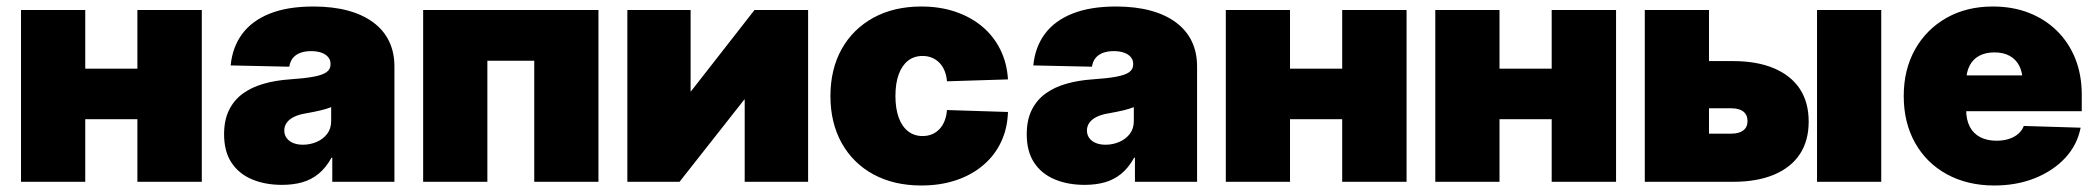

<svg xmlns="http://www.w3.org/2000/svg" viewBox="-20 -553 6374 584"><path d="M455.6 -344.2V-190.4H182.1V-344.2ZM239.3 -522.5V0H43.9V-522.5ZM593.8 -522.5V0H397.9V-522.5Z M837.9 9.3Q786.1 9.3 746.3 -7.6Q706.5 -24.4 684.1 -58.3Q661.6 -92.3 661.6 -144.5Q661.6 -188 676.8 -218.5Q691.9 -249 719 -268.6Q746.1 -288.1 782.2 -298.3Q818.4 -308.6 860.4 -311.5Q905.8 -314.5 933.3 -319.6Q960.9 -324.7 973.1 -333.5Q985.4 -342.3 985.4 -356.9V-358.9Q985.4 -370.6 978 -379.4Q970.7 -388.2 957.5 -392.8Q944.3 -397.5 926.3 -397.5Q907.2 -397.5 893.1 -392.1Q878.9 -386.7 870.6 -376.2Q862.3 -365.7 859.9 -350.1L681.6 -354Q687 -409.7 716.6 -449.7Q746.1 -489.7 800.3 -511.5Q854.5 -533.2 933.1 -533.2Q992.2 -533.2 1038.1 -520.8Q1084 -508.3 1115.7 -484.6Q1147.5 -460.9 1163.6 -427.2Q1179.7 -393.6 1179.7 -351.1V0H990.7V-73.2H988.3Q971.2 -42.5 949 -24.4Q926.8 -6.3 899.2 1.5Q871.6 9.3 837.9 9.3ZM901.4 -112.8Q922.9 -112.8 942.6 -121.1Q962.4 -129.4 974.9 -145.5Q987.3 -161.6 987.3 -185.1V-227.1Q980 -224.1 971.7 -221.7Q963.4 -219.2 954.1 -217Q944.8 -214.8 933.6 -212.6Q922.4 -210.4 909.2 -208Q888.7 -204.6 874.3 -197.5Q859.9 -190.4 852.3 -179.9Q844.7 -169.4 844.7 -156.2Q844.7 -142.6 852.1 -132.8Q859.4 -123 872.1 -117.9Q884.8 -112.8 901.4 -112.8Z M1800.3 -522.5V0H1605V-368.2H1462.4V0H1267.1V-522.5Z M2438 0H2245.1V-250.5H2244.1L2046.9 0H1888.2V-522.5H2080.6V-274.9H2081.5L2274.9 -522.5H2438Z M2782.7 11.2Q2698.7 11.2 2636.5 -22.7Q2574.2 -56.6 2540 -118.2Q2505.9 -179.7 2505.9 -260.7Q2505.9 -342.3 2540 -403.6Q2574.2 -464.8 2636.5 -499Q2698.7 -533.2 2782.7 -533.2Q2839.4 -533.2 2886.5 -517.1Q2933.6 -501 2968.3 -471.7Q3002.9 -442.4 3022.9 -401.6Q3043 -360.8 3045.9 -311.5L2860.4 -305.7Q2858.9 -323.7 2853 -337.9Q2847.2 -352.1 2837.4 -362.1Q2827.6 -372.1 2814.7 -377.4Q2801.8 -382.8 2786.1 -382.8Q2760.3 -382.8 2741.9 -368.4Q2723.6 -354 2713.6 -326.9Q2703.6 -299.8 2703.6 -261.2Q2703.6 -222.7 2713.6 -195.3Q2723.6 -168 2742.2 -153.6Q2760.7 -139.2 2786.1 -139.2Q2801.8 -139.2 2814.7 -144.5Q2827.6 -149.9 2837.4 -160.2Q2847.2 -170.4 2853 -185.1Q2858.9 -199.7 2860.4 -218.3L3045.9 -212.4Q3044.4 -162.6 3025.1 -121.6Q3005.9 -80.6 2970.9 -50.8Q2936 -21 2888.2 -4.9Q2840.3 11.2 2782.7 11.2Z M3279.3 9.3Q3227.5 9.3 3187.7 -7.6Q3147.9 -24.4 3125.5 -58.3Q3103 -92.3 3103 -144.5Q3103 -188 3118.2 -218.5Q3133.3 -249 3160.4 -268.6Q3187.5 -288.1 3223.6 -298.3Q3259.8 -308.6 3301.8 -311.5Q3347.2 -314.5 3374.8 -319.6Q3402.3 -324.7 3414.6 -333.5Q3426.8 -342.3 3426.8 -356.9V-358.9Q3426.8 -370.6 3419.4 -379.4Q3412.1 -388.2 3398.9 -392.8Q3385.7 -397.5 3367.7 -397.5Q3348.6 -397.5 3334.5 -392.1Q3320.3 -386.7 3312 -376.2Q3303.7 -365.7 3301.3 -350.1L3123 -354Q3128.4 -409.7 3158 -449.7Q3187.5 -489.7 3241.7 -511.5Q3295.9 -533.2 3374.5 -533.2Q3433.6 -533.2 3479.5 -520.8Q3525.4 -508.3 3557.1 -484.6Q3588.9 -460.9 3605 -427.2Q3621.1 -393.6 3621.1 -351.1V0H3432.1V-73.2H3429.7Q3412.6 -42.5 3390.4 -24.4Q3368.2 -6.3 3340.6 1.5Q3313 9.3 3279.3 9.3ZM3342.8 -112.8Q3364.3 -112.8 3384 -121.1Q3403.8 -129.4 3416.3 -145.5Q3428.7 -161.6 3428.7 -185.1V-227.1Q3421.4 -224.1 3413.1 -221.7Q3404.8 -219.2 3395.5 -217Q3386.2 -214.8 3375 -212.6Q3363.8 -210.4 3350.6 -208Q3330.1 -204.6 3315.7 -197.5Q3301.3 -190.4 3293.7 -179.9Q3286.1 -169.4 3286.1 -156.2Q3286.1 -142.6 3293.5 -132.8Q3300.8 -123 3313.5 -117.9Q3326.2 -112.8 3342.8 -112.8Z M4120.1 -344.2V-190.4H3846.7V-344.2ZM3903.8 -522.5V0H3708.5V-522.5ZM4258.3 -522.5V0H4062.5V-522.5Z M4757.3 -344.2V-190.4H4483.9V-344.2ZM4541 -522.5V0H4345.7V-522.5ZM4895.5 -522.5V0H4699.7V-522.5Z M5095.2 -367.2H5251Q5324.2 -367.2 5376 -345.2Q5427.7 -323.2 5454.6 -282.5Q5481.4 -241.7 5481.4 -183.1Q5481.4 -125 5454.6 -84.2Q5427.7 -43.5 5376 -21.7Q5324.2 0 5251 0H4982.9V-522.5H5178.2V-146.5H5246.1Q5270 -146.5 5282.7 -156.5Q5295.4 -166.5 5295.4 -184.6Q5295.4 -203.6 5282.7 -213.6Q5270 -223.6 5246.1 -223.6H5095.2ZM5506.8 0V-522.5H5702.1V0Z M6045.9 11.2Q5964.4 11.2 5901.9 -22.9Q5839.4 -57.1 5804.9 -118.7Q5770.5 -180.2 5770.5 -260.7Q5770.5 -341.3 5804.9 -402.6Q5839.4 -463.9 5900.4 -498.5Q5961.4 -533.2 6041.5 -533.2Q6102.1 -533.2 6151.4 -513.9Q6200.7 -494.6 6236.8 -459Q6272.9 -423.3 6292.5 -374.3Q6312 -325.2 6312 -265.1V-214.8H5828.6V-323.7H6222.7L6132.3 -303.7Q6132.3 -332.5 6122.1 -352.5Q6111.8 -372.6 6092.8 -383.1Q6073.7 -393.6 6046.4 -393.6Q6019 -393.6 5999.8 -383.1Q5980.5 -372.6 5970.5 -352.5Q5960.4 -332.5 5960.4 -303.7V-219.2Q5960.4 -189 5971.4 -167.7Q5982.4 -146.5 6003.4 -135.7Q6024.4 -125 6052.7 -125Q6073.7 -125 6090.3 -130.4Q6106.9 -135.7 6118.7 -145.8Q6130.4 -155.8 6135.7 -169.9L6308.6 -164.6Q6298.3 -112.3 6262 -73Q6225.6 -33.7 6169.9 -11.2Q6114.3 11.2 6045.9 11.2Z"/></svg>

Font: Inter 28pt Black
Style: Regular
Weight: 900
Designer: Rasmus Andersson
Foundry: rsms
Version: Version 4.001;git-66647c0bb